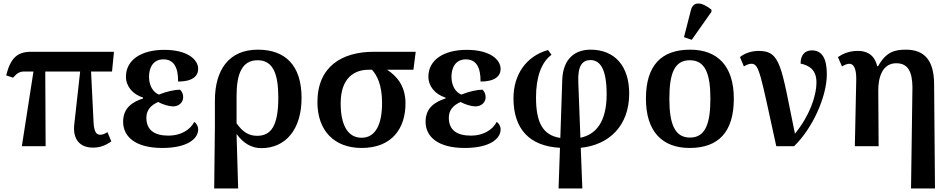

<svg xmlns="http://www.w3.org/2000/svg" viewBox="-20 -830 5395 1090"><path d="M104 0H239L237 -424H435L402 -127C391 -40 433 8 507 8C543 8 572 0 612 -27L590 -80C572 -68 559 -65 549 -65C527 -65 514 -81 511 -138L497 -424H616L627 -536H157C77 -536 40 -500 15 -402L54 -389C79 -417 93 -424 119 -424H170Z M901 10C1045 10 1105 -43 1105 -95C1105 -114 1095 -130 1083 -138C1058 -90 1003 -60 937 -60C856 -60 811 -92 811 -162C811 -207 839 -234 878 -251C902 -237 941 -226 961 -226C994 -225 1020 -248 1020 -278C1020 -296 1013 -311 1002 -321C973 -321 923 -310 882 -293C848 -307 826 -345 826 -394C826 -443 847 -493 908 -493C968 -493 992 -445 991 -367C1073 -367 1105 -398 1105 -439C1105 -492 1044 -547 913 -547C778 -547 695 -487 695 -395C695 -341 732 -295 792 -276V-271C734 -252 679 -219 679 -139C679 -54 749 10 901 10Z M1196 240H1332L1323 -67H1325C1361 -17 1408 11 1464 11C1599 11 1692 -92 1692 -274C1692 -461 1598 -548 1444 -548C1279 -548 1200 -433 1200 -259V-117ZM1440 -59C1393 -59 1358 -80 1323 -130V-284C1323 -410 1353 -488 1443 -488C1530 -488 1560 -411 1560 -276C1560 -111 1516 -59 1440 -59Z M2033 10C2206 10 2282 -102 2282 -243C2282 -346 2229 -400 2178 -434H2327L2340 -536H2101C1924 -536 1782 -454 1782 -250C1782 -88 1878 10 2033 10ZM2033 -48C1952 -48 1914 -124 1914 -243C1914 -390 1994 -434 2072 -434H2092C2120 -402 2149 -350 2149 -245C2149 -126 2113 -48 2033 -48Z M2618 10C2762 10 2822 -43 2822 -95C2822 -114 2812 -130 2800 -138C2775 -90 2720 -60 2654 -60C2573 -60 2528 -92 2528 -162C2528 -207 2556 -234 2595 -251C2619 -237 2658 -226 2678 -226C2711 -225 2737 -248 2737 -278C2737 -296 2730 -311 2719 -321C2690 -321 2640 -310 2599 -293C2565 -307 2543 -345 2543 -394C2543 -443 2564 -493 2625 -493C2685 -493 2709 -445 2708 -367C2790 -367 2822 -398 2822 -439C2822 -492 2761 -547 2630 -547C2495 -547 2412 -487 2412 -395C2412 -341 2449 -295 2509 -276V-271C2451 -252 2396 -219 2396 -139C2396 -54 2466 10 2618 10Z M3151 240H3286L3277 9C3437 -7 3552 -115 3552 -299C3552 -456 3469 -548 3333 -548C3247 -548 3177 -500 3172 -378L3161 -47C3061 -62 3023 -135 3023 -277C3023 -394 3054 -477 3111 -519L3091 -546C2964 -510 2895 -403 2895 -272C2895 -97 2987 0 3159 9ZM3263 -365C3259 -459 3288 -489 3332 -489C3387 -489 3424 -438 3424 -295C3424 -135 3361 -66 3275 -48Z M3907 -604 4019 -763V-775C3971 -815 3918 -828 3903 -775L3863 -619ZM3895 10C4060 10 4146 -82 4146 -270C4146 -457 4052 -548 3898 -548C3733 -548 3647 -457 3647 -270C3647 -82 3741 10 3895 10ZM3897 -49C3811 -49 3780 -125 3780 -270C3780 -415 3810 -488 3896 -488C3982 -488 4013 -415 4013 -270C4013 -125 3983 -49 3897 -49Z M4387 0H4488C4591 -99 4674 -279 4674 -409C4674 -496 4648 -544 4589 -544C4553 -544 4525 -522 4525 -469C4573 -459 4615 -434 4615 -363C4615 -282 4574 -170 4493 -71C4414 -455 4413 -541 4287 -541C4251 -541 4210 -530 4181 -506L4203 -453C4221 -463 4232 -468 4246 -468C4291 -468 4297 -409 4387 0Z M5152 240H5288L5283 -354C5282 -489 5227 -548 5123 -548C5060 -548 5010 -536 4965 -454H4960C4943 -525 4895 -541 4850 -541C4801 -541 4765 -525 4737 -506L4760 -453C4775 -462 4790 -468 4802 -468C4823 -468 4842 -447 4841 -379L4833 0H4968L4966 -313C4965 -397 4993 -471 5068 -471C5136 -471 5159 -421 5160 -335Z"/></svg>

Font: Noto Serif SemiBold
Style: Regular
Weight: 600
Designer: Monotype Design Team
Foundry: Monotype Imaging Inc.
Version: Version 2.013